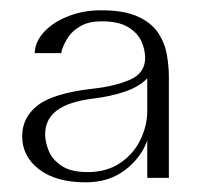

<svg xmlns="http://www.w3.org/2000/svg" viewBox="-20 -712 398 381"><path d="M150.2 -350.2Q91 -350.2 57.5 -376Q24 -401.8 24 -441.6Q24 -479.3 55.3 -503.3Q86.6 -527.3 165 -536.1Q207.4 -540.7 237.7 -553.7Q268 -566.8 268 -596.9Q268 -613.9 260.3 -630.5Q252.7 -647.2 233.7 -658.5Q214.8 -669.7 181.7 -669.7Q156.9 -669.7 140.7 -660.7Q124.4 -651.7 115.7 -638.8Q107.1 -625.9 103.1 -613.4Q102.3 -612.2 102.3 -610.2Q102.3 -608.2 101.5 -606.6H48.8Q49.4 -610.8 49.6 -613.5Q49.8 -616.2 50.6 -619.4Q56.1 -639.2 74.5 -655.6Q93 -671.9 120.8 -681.8Q148.7 -691.6 180.1 -691.6Q226.3 -691.6 253.4 -679.2Q280.5 -666.8 293.7 -647Q306.9 -627.2 311 -604.1Q315.1 -581 315.1 -559.6V-359H272.2V-432.9Q259.2 -397.8 227.3 -374Q195.5 -350.2 150.2 -350.2ZM154.1 -370.5Q190.8 -370.5 217.4 -387.9Q244 -405.3 258.1 -433.6Q272.2 -461.9 272.2 -492.1V-556.5Q256.4 -540 228.7 -530.5Q201 -520.9 164.5 -516.3Q115.3 -510.1 92.4 -492.5Q69.6 -475 69.6 -445.5Q69.6 -430.5 76.6 -412.9Q83.7 -395.4 102.2 -382.9Q120.6 -370.5 154.1 -370.5Z"/></svg>

Font: Panamera Thin
Style: Regular
Weight: 100
Designer: Bastien Sozeau
Foundry: NBR — Bastien Sozeau
Version: Version 3.003;gftools[0.9.33]